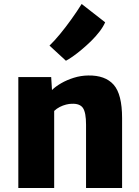

<svg xmlns="http://www.w3.org/2000/svg" viewBox="-20 -944 697 964"><path d="M72 0V-557H237L241 -492Q258.5 -509.5 287 -526Q315.5 -542.5 350.5 -553.5Q385.5 -564.5 423 -565Q508 -566.5 550.5 -518.8Q593 -471 593 -351V0H412V-318Q412 -379 396.5 -401.8Q381 -424.5 341 -423Q328 -423 312 -419Q296 -415 280.2 -407Q264.5 -399 252 -387V0ZM311 -639 228.5 -715Q252 -737.5 280.8 -772.2Q309.5 -807 338 -846.8Q366.5 -886.5 390 -924L508 -832Q498.5 -810 480 -785.8Q461.5 -761.5 437.8 -738.2Q414 -715 389.8 -694.8Q365.5 -674.5 344.8 -660Q324 -645.5 311 -639Z"/></svg>

Font: Koeln Type Sans ExtraBold
Style: Regular
Weight: 800
Designer: Eben Sorkin
Foundry: Eben Sorkin
Version: Version 2.001